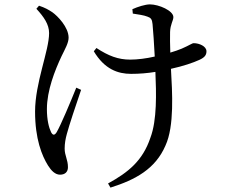

<svg xmlns="http://www.w3.org/2000/svg" viewBox="-20 -789 1040 876"><path d="M328 -389C301 -322 257 -217 238 -185C229 -171 221 -171 213 -186C203 -207 194 -242 194 -291C194 -376 230 -467 261 -533C277 -566 293 -593 293 -617C293 -665 243 -716 219 -733C201 -745 185 -754 158 -763L146 -749C180 -712 204 -678 204 -638C204 -558 140 -411 140 -280C140 -155 171 -79 199 -34C214 -10 232 8 254 8C276 8 290 -4 290 -26C290 -61 275 -79 275 -111C275 -135 279 -156 285 -178C295 -216 327 -312 350 -379ZM586 -727C610 -723 636 -720 653 -713C668 -708 674 -701 676 -679C679 -650 683 -587 686 -531C647 -522 607 -517 574 -517C519 -517 475 -534 420 -570L408 -555C457 -473 518 -452 578 -452C615 -452 653 -455 689 -461C693 -365 697 -241 666 -160C631 -56 566 -3 473 48L484 67C598 31 689 -18 735 -125C776 -214 766 -368 760 -475C815 -487 862 -503 890 -516C914 -527 922 -538 922 -555C922 -578 889 -592 864 -592C856 -592 846 -583 809 -567C795 -561 777 -555 757 -549C756 -585 755 -620 756 -643C757 -678 771 -695 771 -711C771 -740 705 -769 664 -769C643 -769 608 -758 584 -747Z"/></svg>

Font: Noto Serif SC Medium
Style: Regular
Weight: 500
Designer: Ryoko NISHIZUKA 西塚涼子 (kana & ideographs); Frank Grießhammer (Latin, Greek & Cyrillic); Wenlong ZHANG 张文龙 (bopomofo); San
Foundry: Adobe Systems Incorporated
Version: Version 1.001;PS 1.001;hotconv 16.6.54;makeotf.lib2.5.65590